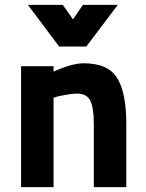

<svg xmlns="http://www.w3.org/2000/svg" viewBox="-20 -772 601 792"><path d="M201 0H67V-499H201V-477Q278 -511 325 -511Q425 -511 463 -450.5Q501 -390 501 -261V0H367V-261Q367 -325 353 -355.5Q339 -386 297 -386Q282 -386 258 -382Q234 -378 218 -374L201 -369ZM224 -580 95 -752H239L281 -692L322 -752H466L336 -580Z"/></svg>

Font: TitilliumText22L Xb
Style: Bold
Weight: 400
Designer: Campivisivi
Foundry: Campivisivi
Version: 1.000